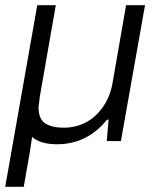

<svg xmlns="http://www.w3.org/2000/svg" viewBox="-27 -546 604 743"><path d="M-6.8 176.8 117.2 -525.9H189L127 -171.9Q122.1 -134.3 122.1 -130.9Q122.1 -85.9 147.7 -68.8Q173.3 -51.8 221.2 -51.8Q262.7 -51.8 300.5 -69.8Q338.4 -87.9 368.2 -127.7Q397.9 -167.5 408.2 -223.1L460.9 -525.9H534.2L440.9 0H386.2L393.1 -83H387.2Q310.5 12.2 193.8 12.2Q129.4 12.2 97.2 -16.1Q96.7 -9.3 88.9 40L64.9 176.8Z"/></svg>

Font: Archivo Light
Style: Italic
Weight: 300
Italic angle: -10°
Designer: Hector Gatti
Foundry: Omnibus-Type
Version: Version 2.001